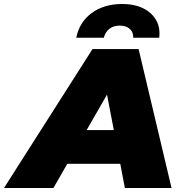

<svg xmlns="http://www.w3.org/2000/svg" viewBox="-94 -947 920 967"><path d="M-74 0 372 -700H604L770 0H535L422 -591H514L175 0ZM132 -122 226 -292H548L574 -122ZM290 -757Q306 -836 368 -881.5Q430 -927 523 -927Q581 -927 624.5 -906.5Q668 -886 691 -848Q714 -810 708 -757H577Q578 -785 559.5 -801.5Q541 -818 509 -818Q477 -818 456.5 -801.5Q436 -785 429 -757Z"/></svg>

Font: Montserrat Thin Black
Style: Italic
Weight: 900
Italic angle: -11.3°
Version: Version 9.000